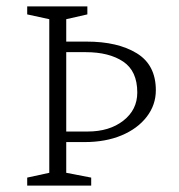

<svg xmlns="http://www.w3.org/2000/svg" viewBox="-20 -580 559 600"><path d="M65 0V-25L134 -40V-520L65 -535V-560H253V-535L187 -520V-450H251Q348 -450 407.5 -413.5Q467 -377 467 -298Q467 -252 438.5 -215Q410 -178 360 -157Q310 -136 244 -136H187V-40L265 -25V0ZM248 -417H187V-169H254Q322 -169 365.5 -203Q409 -237 409 -291Q409 -358 365 -387.5Q321 -417 248 -417Z"/></svg>

Font: Spectral SC ExtraLight
Style: Regular
Weight: 275
Designer: Jean-Baptiste Levee
Foundry: Production Type
Version: Version 2.001